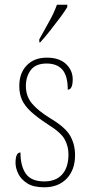

<svg xmlns="http://www.w3.org/2000/svg" viewBox="-20 -786 382 816"><path d="M168 10Q122 10 95.5 -7Q69 -24 57.5 -48Q46 -72 46 -94Q46 -138 67 -138Q67 -80 90 -47.5Q113 -15 168 -15Q218 -15 244.5 -45Q271 -75 271 -130Q271 -164 255 -193.5Q239 -223 184 -257Q138 -287 111.5 -311.5Q85 -336 73.5 -361.5Q62 -387 62 -421Q62 -475 93.5 -508Q125 -541 179 -541Q232 -541 260.5 -514Q289 -487 289 -449Q289 -405 268 -405Q268 -463 245.5 -489.5Q223 -516 178 -516Q132 -516 111 -488.5Q90 -461 90 -420Q90 -377 116 -346Q142 -315 194 -283Q258 -245 278.5 -208.5Q299 -172 299 -127Q299 -64 263.5 -27Q228 10 168 10ZM147 -619Q169 -659 189.5 -695.5Q210 -732 222 -766H266V-756Q256 -739 236 -712Q216 -685 193.5 -656.5Q171 -628 151 -606H147Z"/></svg>

Font: Noto Serif Tamil Condensed Thin
Style: Regular
Weight: 100
Width: 3
Designer: Indian Type Foundry, Tom Grace, and the Monotype Design Team
Foundry: Monotype Imaging Inc.
Version: Version 2.004; ttfautohint (v1.8.4.7-5d5b)